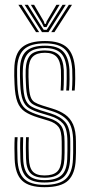

<svg xmlns="http://www.w3.org/2000/svg" viewBox="-20 -779 378 806"><path d="M166.5 6.8Q101.8 6.8 72.8 -20.8Q43.8 -48.2 41.5 -111.8Q40.8 -134.8 40.6 -156.9Q40.5 -179 41.8 -203H53.8Q52.2 -179.5 52.5 -157.1Q52.8 -134.8 53.5 -112.2Q55.2 -53 81.9 -28Q108.5 -3 166.5 -3Q229 -3 256.4 -28.2Q283.8 -53.5 286.2 -110.5Q287 -127 287.1 -137.1Q287.2 -147.2 287.1 -157.5Q287 -167.8 287 -184.8Q287 -244.8 264.6 -271.9Q242.2 -299 196.5 -313L154.2 -326Q131.8 -333 117.8 -341.4Q103.8 -349.8 97 -369Q90.2 -388.2 88.8 -426.5Q88 -447 87.6 -458.1Q87.2 -469.2 87.8 -486.5Q89.5 -527.5 107.2 -547.4Q125 -567.2 168.8 -567.2Q207.5 -567.2 226.4 -548.5Q245.2 -529.8 247.8 -485.5Q248.2 -476 248.1 -449.2Q248 -422.5 246.2 -399H234.5Q236 -422.8 236.2 -448.9Q236.5 -475 235.8 -485.2Q233.5 -522.8 217.9 -540.1Q202.2 -557.5 168.8 -557.5Q134 -557.5 117.5 -541Q101 -524.5 99.8 -486.5Q99.2 -468.5 99.6 -456.8Q100 -445 100.8 -426.8Q102.2 -391.8 107.8 -374.6Q113.2 -357.5 125.2 -350Q137.2 -342.5 157.5 -336.2L199.5 -323.2Q230.8 -313.8 252.9 -298.5Q275 -283.2 286.9 -256.5Q298.8 -229.8 298.8 -184.8Q298.8 -167.8 298.9 -157.4Q299 -147 298.9 -136.9Q298.8 -126.8 298 -110.2Q295.5 -49.8 266.4 -21.5Q237.2 6.8 166.5 6.8ZM166.5 -12.8Q115 -12.8 91.1 -35.6Q67.2 -58.5 65.5 -112.8Q64.8 -135.2 64.5 -157.4Q64.2 -179.5 65.5 -203H77.2Q76.2 -179.8 76.4 -158.2Q76.5 -136.8 77.2 -113Q78.8 -63.8 100.1 -43.2Q121.5 -22.8 166.5 -22.8Q215 -22.8 237.6 -42.9Q260.2 -63 262.2 -111.2Q263.2 -132.5 263.1 -148.1Q263 -163.8 263 -184.8Q263 -238.8 244.4 -260.2Q225.8 -281.8 190.2 -292.5L147.5 -305.5Q120.5 -313.8 102.8 -324.5Q85 -335.2 75.9 -358.2Q66.8 -381.2 64.8 -426.2Q64 -444.2 63.8 -458.8Q63.5 -473.2 63.8 -487.2Q64.8 -541.2 90 -564.2Q115.2 -587.2 168.8 -587.2Q222.5 -587.2 245.4 -562.6Q268.2 -538 271.5 -486.8Q272.2 -473 272 -446.4Q271.8 -419.8 269.8 -399H258Q259.8 -419.5 260 -447.9Q260.2 -476.2 259.8 -485.8Q256.8 -535.2 235.1 -556.2Q213.5 -577.2 168.8 -577.2Q120 -577.2 98.8 -555.9Q77.5 -534.5 76 -487.8Q75.2 -468.2 75.8 -456.8Q76.2 -445.2 77 -426.2Q78.5 -384.5 86.2 -363.5Q94 -342.5 109.9 -333Q125.8 -323.5 150.8 -315.8L193.2 -302.8Q233.5 -290.2 254.2 -266.2Q275 -242.2 275 -184.8Q275 -165.2 275.1 -149.6Q275.2 -134 274.2 -111Q272 -59 247.5 -35.9Q223 -12.8 166.5 -12.8ZM166.5 -32.8Q127.5 -32.8 109 -51Q90.5 -69.2 89.2 -113.5Q88.5 -137.8 88.4 -157.9Q88.2 -178 89.2 -203H101Q99.8 -177.5 100.1 -157.6Q100.5 -137.8 101.2 -113.8Q102.5 -75.8 117.5 -59.1Q132.5 -42.5 166.5 -42.5Q202.8 -42.5 219.6 -58.2Q236.5 -74 238.2 -111.8Q239.5 -136.8 239.2 -149.2Q239 -161.8 239 -184.8Q239 -228.8 225.8 -246.1Q212.5 -263.5 184 -272.2L140.5 -285.5Q106 -296 84.8 -310.1Q63.5 -324.2 53.2 -350.9Q43 -377.5 41 -425.8Q40 -447.8 39.8 -460.5Q39.5 -473.2 40 -488.8Q41 -553.8 72.4 -580.2Q103.8 -606.8 168.8 -606.8Q232.8 -606.8 262 -579Q291.2 -551.2 295.2 -487.5Q296 -476 295.8 -448.4Q295.5 -420.8 293.5 -399H281.8Q283.8 -422 283.9 -448.9Q284 -475.8 283.2 -487.2Q279.8 -545 253.5 -571Q227.2 -597 168.8 -597Q107.2 -597 80.1 -571Q53 -545 51.8 -487.5Q51.5 -473.5 51.8 -460Q52 -446.5 52.8 -426Q55 -378.8 64.9 -354Q74.8 -329.2 94.2 -317.1Q113.8 -305 144 -295.8L187.2 -282.5Q220 -272.5 235.5 -252.6Q251 -232.8 251 -184.8Q251 -167.8 251.1 -157.8Q251.2 -147.8 251.1 -137.9Q251 -128 250.2 -111Q248.2 -70.8 229.6 -51.8Q211 -32.8 166.5 -32.8ZM57.2 -758.8H70.8L144.2 -644.2H131.2ZM83.5 -758.8H97L150.2 -673.8L163.5 -653.8H176.2L189.2 -673.8L242.5 -758.8H256L183.5 -644.2H156.2ZM109.5 -758.8H123.2L164 -689.2L167.2 -678.8H172.8L175.8 -689.2L216.8 -758.8H230.2L184 -682.5L175.5 -665.5H164.2L155.8 -682.5ZM269 -758.8H282.2L208.5 -644.2H195.2Z"/></svg>

Font: Big Shoulders Inline Text Thin Light
Style: Regular
Weight: 300
Version: Version 2.002